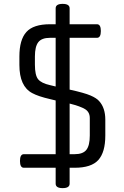

<svg xmlns="http://www.w3.org/2000/svg" viewBox="-20 -865 640 990"><path d="M339 -822V-740H480Q500 -740 500 -705Q500 -670 480 -670H339V-403Q416 -386 447 -372.5Q478 -359 491 -344Q523 -309 523 -248V-166Q523 -80 487 -40Q451 0 365 0H339V82Q339 105 303 105Q267 105 267 82V0H103Q83 0 83 -35Q83 -70 103 -70H267V-347L238 -354Q177 -368 146 -385Q80 -420 80 -530V-574Q80 -660 116 -700Q152 -740 238 -740H267V-822Q267 -845 303 -845Q339 -845 339 -822ZM443 -166V-256Q443 -287 419 -302Q395 -317 339 -331V-70H365Q408 -70 425.5 -92.5Q443 -115 443 -166ZM160 -532Q160 -477 176.5 -456.5Q193 -436 238 -426L267 -419V-670H238Q195 -670 177.5 -647.5Q160 -625 160 -574Z"/></svg>

Font: Offside
Style: Regular
Weight: 400
Designer: Eduardo Rodriguez Tunni
Foundry: Eduardo Rodriguez Tunni
Version: Version 1.001